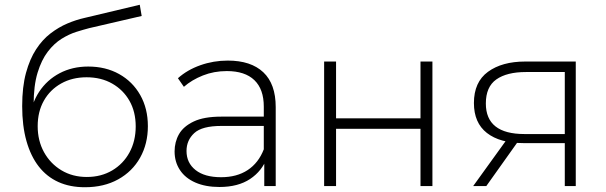

<svg xmlns="http://www.w3.org/2000/svg" viewBox="-20 -780 2542 805"><path d="M336 5Q273 5 224.5 -17Q176 -39 142.5 -82Q109 -125 91 -188.5Q73 -252 73 -335Q73 -416 89 -474.5Q105 -533 131.5 -573.5Q158 -614 192 -640Q226 -666 262.5 -681.5Q299 -697 335 -705L566 -760L574 -713L354 -662Q331 -656 300.5 -646.5Q270 -637 238.5 -617.5Q207 -598 180.5 -563.5Q154 -529 137.5 -475Q121 -421 121 -341Q121 -326 122 -317Q123 -308 124.5 -297.5Q126 -287 128 -267L105 -279Q111 -345 144 -395Q177 -445 230 -473Q283 -501 350 -501Q423 -501 479.5 -469.5Q536 -438 568 -381.5Q600 -325 600 -251Q600 -177 567.5 -119Q535 -61 475.5 -28Q416 5 336 5ZM344 -38Q404 -38 450.5 -65.5Q497 -93 523 -141Q549 -189 549 -250Q549 -311 523 -357Q497 -403 450.5 -429.5Q404 -456 343 -456Q283 -456 236.5 -430Q190 -404 164 -358Q138 -312 138 -251Q138 -190 164.5 -142Q191 -94 237.5 -66Q284 -38 344 -38Z M1088 0V-119L1086 -137V-333Q1086 -406 1046.5 -444Q1007 -482 931 -482Q877 -482 830.5 -463.5Q784 -445 751 -416L726 -452Q765 -487 820 -506.5Q875 -526 935 -526Q1032 -526 1084 -477Q1136 -428 1136 -331V0ZM900 4Q842 4 799.5 -14.5Q757 -33 734.5 -67Q712 -101 712 -145Q712 -185 730.5 -217.5Q749 -250 792 -270.5Q835 -291 907 -291H1099V-252H908Q827 -252 794.5 -222Q762 -192 762 -147Q762 -97 800 -67Q838 -37 907 -37Q973 -37 1018.5 -67Q1064 -97 1086 -154L1100 -120Q1079 -63 1028.5 -29.5Q978 4 900 4Z M1339 0V-522H1389V-284H1743V-522H1793V0H1743V-240H1389V0Z M2348 0V-192L2359 -180H2174Q2076 -180 2021.5 -222.5Q1967 -265 1967 -348Q1967 -436 2026 -479Q2085 -522 2182 -522H2394V0ZM1964 0 2109 -201H2162L2019 0ZM2348 -206V-493L2359 -478H2185Q2105 -478 2061 -447Q2017 -416 2017 -346Q2017 -218 2179 -218H2359Z"/></svg>

Font: Modern
Style: Regular
Weight: 300
Designer: Julieta Ulanovsky
Foundry: Julieta Ulanovsky
Version: Version 8.000